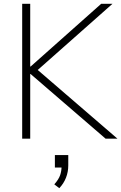

<svg xmlns="http://www.w3.org/2000/svg" viewBox="-20 -725 634 1004"><path d="M96 0V-705H138V-377H140L509 -705H568L158 -342L160 -374L594 0H532L140 -338H138V0ZM290 259 264 239Q287 213 294.5 191Q302 169 302 144L317 151H267V86H337V140Q337 174 325 204.5Q313 235 290 259Z"/></svg>

Font: Nunito Sans 12pt ExtraLight ExtraLight
Style: Regular
Weight: 250
Version: Version 3.101;gftools[0.9.27]